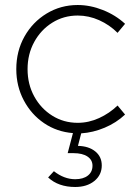

<svg xmlns="http://www.w3.org/2000/svg" viewBox="-20 -522 544 766"><path d="M280 224Q213 224 172 186L195 161Q236 193 280 193Q312 193 330.5 178.5Q349 164 349 139Q349 116 329 102.5Q309 89 273 89H250L271 9Q207 4 156 -30.5Q105 -65 75 -121.5Q45 -178 45 -246Q45 -318 77.5 -376Q110 -434 166 -468Q222 -502 290 -502Q340 -502 390.5 -482Q441 -462 479 -427L449 -391Q417 -423 375.5 -441.5Q334 -460 290 -460Q234 -460 188.5 -431.5Q143 -403 116.5 -354.5Q90 -306 90 -246Q90 -186 116.5 -137.5Q143 -89 188.5 -60.5Q234 -32 290 -32Q334 -32 375.5 -51Q417 -70 449 -101L479 -65Q444 -32 397.5 -12.5Q351 7 304 10L291 60Q334 61 360 82Q386 103 386 138Q386 176 356.5 200Q327 224 280 224Z"/></svg>

Font: Red Hat Display
Style: Regular
Weight: 300
Designer: Pentagram, MCKL
Foundry: Pentagram, MCKL
Version: Version 1.023